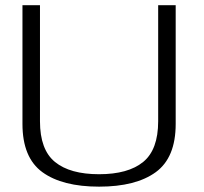

<svg xmlns="http://www.w3.org/2000/svg" viewBox="-20 -694 762 718"><path d="M350.5 4Q488 4 562.5 -50.2Q637 -104.5 637 -230.5V-674.5H571.5V-240.5Q571.5 -134 515.2 -88.2Q459 -42.5 350.5 -42.5Q242 -42.5 185.8 -88.2Q129.5 -134 129.5 -240.5V-674.5H64V-230.5Q64 -104.5 138.5 -50.2Q213 4 350.5 4Z"/></svg>

Font: Anybody SemiExpanded Light
Style: Regular
Weight: 300
Width: 6
Version: Version 1.113;gftools[0.9.25]